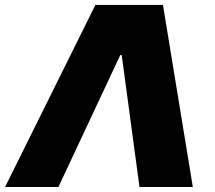

<svg xmlns="http://www.w3.org/2000/svg" viewBox="-43 -747 858 767"><path d="M190.3 0H-22.7L338.1 -727.3H608L727.3 0H514.2L443.2 -527H437.5Z"/></svg>

Font: Inter UI Black
Style: Italic
Weight: 900
Italic angle: -9.39999°
Designer: Rasmus Andersson
Foundry: rsms
Version: 3.2;8d6f07862